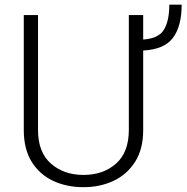

<svg xmlns="http://www.w3.org/2000/svg" viewBox="-20 -774 781 804"><path d="M519.5 -710.9H579.6V-608.4Q644.5 -612.8 666.7 -650.1Q689 -687.5 689 -754.4H740.7Q740.7 -664.6 704.3 -615.7Q668 -566.9 579.6 -562.5V-229.5Q579.6 -149.9 545.9 -96.7Q512.2 -43.5 455.6 -16.8Q398.9 9.8 329.6 9.8Q258.8 9.8 202.1 -16.8Q145.5 -43.5 112.5 -96.7Q79.6 -149.9 79.6 -229.5V-710.9H139.2V-229.5Q139.2 -136.7 193.1 -89.1Q247.1 -41.5 329.6 -41.5Q412.6 -41.5 466.1 -89.1Q519.5 -136.7 519.5 -229.5Z"/></svg>

Font: Vazirmatn RD UI FD ExtraLight
Style: Regular
Weight: 200
Designer: Saber Rastikerdar
Foundry: Saber Rastikerdar
Version: Version 33.003